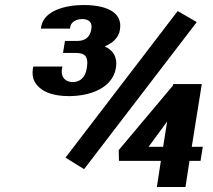

<svg xmlns="http://www.w3.org/2000/svg" viewBox="-20 -737 848 765"><path d="M111 -464C108 -444 110 -426 118 -412C139 -373 188 -354 255 -354C337 -354 429 -385 442 -467C449 -511 429 -538 397 -552C426 -564 453 -585 458 -619C470 -693 395 -717 313 -717C242 -717 154 -695 144 -630L143 -623H259L260 -630C263 -650 285 -661 307 -661C332 -661 349 -650 344 -621C339 -588 318 -574 289 -574H239L231 -526H281C315 -526 334 -516 326 -466C320 -427 298 -410 270 -410C244 -410 221 -426 227 -464L229 -472H113ZM241 -109 315 -63 764 -649 688 -693ZM453 -139 454 -96H621L605 8H719L735 -96H779L788 -152H744L784 -402H670L669 -396ZM572 -152C596 -185 620 -217 646 -253L630 -152Z"/></svg>

Font: Aerodynamic
Style: BdObl
Weight: 500
Designer: Google
Version: Version 2.000980; 2014